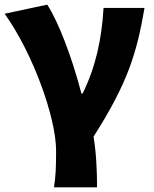

<svg xmlns="http://www.w3.org/2000/svg" viewBox="-23 -603 660 825"><path d="M209 202H394C394 138 391 56 379 -16C526 -246 565 -376 598 -569H422C414 -434 388 -315 332 -201H327C285 -361 228 -509 180 -583L-3 -544C121 -370 218 -95 218 44C218 124 216 155 209 202Z"/></svg>

Font: ChiuKong Gothic MN Heavy
Style: Regular
Weight: 900
Designer: Ryoko NISHIZUKA 西塚涼子 (kana, bopomofo & ideographs); Paul D. Hunt (Latin, Greek & Cyrillic); Sandoll Communications 산돌커뮤니
Foundry: Adobe
Version: Version 1.300